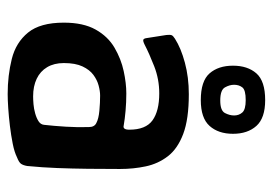

<svg xmlns="http://www.w3.org/2000/svg" viewBox="-128 -594 728 513"><g transform="rotate(90 236.5 -337.0)"><path d="M231 7Q181 7 137 -4Q93 -15 66.5 -47.5Q40 -80 40 -143Q40 -195 58.5 -228Q77 -261 107 -278.5Q137 -296 169.5 -303Q202 -310 229 -310Q253 -310 275.5 -308Q298 -306 315 -303Q326 -300 326 -318Q326 -362 301 -380Q276 -398 229 -398Q191 -398 156.5 -384.5Q122 -371 99 -359Q89 -354 85.5 -355.5Q82 -357 81 -366L73 -417Q72 -427 73.5 -431Q75 -435 83 -440Q108 -456 147 -466.5Q186 -477 231 -477Q298 -477 337.5 -462Q377 -447 397 -421Q417 -395 424 -362Q431 -329 431 -293Q431 -248 430.5 -207Q430 -166 428.5 -126Q427 -86 423 -45Q421 -34 417 -28.5Q413 -23 400 -18Q386 -11 363.5 -6.5Q341 -2 316 1Q291 4 268.5 5.5Q246 7 231 7ZM237 -61Q246 -61 258 -62Q270 -63 282.5 -66.5Q295 -70 303.5 -75.5Q312 -81 313 -90Q316 -116 318 -148.5Q320 -181 319 -210Q319 -225 308 -230Q297 -236 275.5 -238Q254 -240 235 -240Q223 -240 208 -236Q193 -232 179.5 -222Q166 -212 157 -193Q148 -174 148 -143Q148 -117 159 -98.5Q170 -80 190 -70.5Q210 -61 237 -61ZM337 -595Q337 -556 316 -532.5Q295 -509 247 -509Q196 -509 175.5 -532.5Q155 -556 155 -595Q155 -634 175.5 -657.5Q196 -681 247 -681Q295 -681 316 -657.5Q337 -634 337 -595ZM288 -598Q288 -611 280 -620Q272 -629 247 -629Q220 -629 213 -620Q206 -611 206 -598Q206 -586 213 -573.5Q220 -561 248 -561Q275 -561 281.5 -573.5Q288 -586 288 -598Z"/></g></svg>

Font: Glory SemiBold
Style: Regular
Weight: 600
Designer: Robert Leuschke
Foundry: Robert Leuschke
Version: Version 1.011